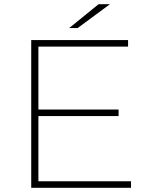

<svg xmlns="http://www.w3.org/2000/svg" viewBox="-20 -890 708 910"><path d="M128 0V-700H587V-669H162V-371H542V-340H162V-31H601V0ZM308 -757 447 -870H501L348 -757Z"/></svg>

Font: Montserrat ExtraLight
Style: Regular
Weight: 200
Designer: Julieta Ulanovsky
Foundry: Julieta Ulanovsky
Version: Version 9.000; ttfautohint (v1.8.4.7-5d5b)